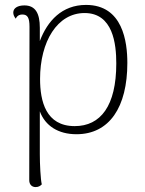

<svg xmlns="http://www.w3.org/2000/svg" viewBox="-20 -534 589 781"><path d="M330 -514C232 -514 173 -449 142 -367V-421C142 -480 124 -512 79 -512C52 -512 34 -501 34 -483C34 -475 37 -467 44 -458C51 -473 63 -475 71 -475C92 -475 100 -462 100 -425L99 199C99 217 110 227 125 227C138 227 145 221 150 216C145 196 142 134 142 93V-81C164 -22 217 12 291 12C425 12 498 -98 498 -278C498 -363 480 -514 330 -514ZM284 -21C166 -21 143 -123 143 -213C143 -365 213 -481 324 -481C440 -481 453 -355 453 -276C453 -103 389 -21 284 -21Z"/></svg>

Font: Arima Koshi ExtraLight
Style: Regular
Weight: 275
Designer: Joana Correia and Natanael Gama
Foundry: NDISCOVER
Version: Version 1.019;PS 001.019;hotconv 1.0.88;makeotf.lib2.5.64775